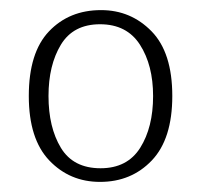

<svg xmlns="http://www.w3.org/2000/svg" viewBox="-20 -740 398 380"><path d="M178 -380Q118 -380 77.5 -422.5Q37 -465 37 -550Q37 -636 77 -678Q117 -720 180 -720Q239 -720 280 -678Q321 -636 321 -550Q321 -465 280.5 -422.5Q240 -380 178 -380ZM179 -407Q232 -407 257.5 -447.5Q283 -488 283 -550Q283 -611 257 -651.5Q231 -692 178 -692Q125 -692 100.5 -651.5Q76 -611 76 -550Q76 -488 100.5 -447.5Q125 -407 179 -407Z"/></svg>

Font: Noto Serif Hentaigana ExtraLight
Style: Regular
Weight: 200
Designer: Kazuhiro Yamada
Foundry: nipponia
Version: Version 1.000